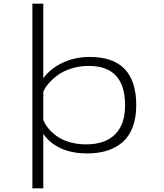

<svg xmlns="http://www.w3.org/2000/svg" viewBox="-20 -820 890 1040"><path d="M155.5 200V-800H214.5V-395.5Q250.5 -447 317.2 -479.2Q384 -511.5 467 -511.5Q718 -511.5 718 -250Q718 -183 699 -132.2Q680 -81.5 644.5 -50.5Q609 -19.5 561 -4.2Q513 11 453 11Q368.5 11 307.8 -17.5Q247 -46 214.5 -95.5V200ZM460.5 -463Q411 -463 367.2 -449.2Q323.5 -435.5 293.5 -413.5Q263.5 -391.5 243.8 -368.5Q224 -345.5 214.5 -323V-171Q223 -148 241 -125.8Q259 -103.5 286.5 -83.2Q314 -63 355.8 -50.5Q397.5 -38 446 -38Q548.5 -38 603 -91.8Q657.5 -145.5 657.5 -250Q657.5 -463 460.5 -463Z"/></svg>

Font: League Mono Wide UltraLight
Style: Regular
Weight: 200
Width: 8
Designer: Tyler Finck
Foundry: The League of Moveable Type / Tyler Finck
Version: Version 2.210